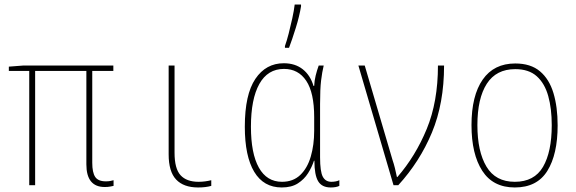

<svg xmlns="http://www.w3.org/2000/svg" viewBox="-20 -817 2540 847"><path d="M442 8Q361 8 361 -92V-504H135V0H109V-504H19V-523L84 -528H480V-504H387V-99Q387 -56 400 -36.5Q413 -17 447 -17Q458 -17 466 -18.5Q474 -20 481 -22V3Q476 4 466 6Q456 8 442 8Z M854 10Q790 10 757 -25Q724 -60 724 -136V-528H750V-143Q750 -73 776.5 -44Q803 -15 856 -15Q871 -15 885.5 -17Q900 -19 912 -22V3Q888 10 854 10Z M1223 10Q1143 10 1101.5 -59Q1060 -128 1060 -258Q1060 -400 1106.5 -469Q1153 -538 1232 -538Q1282 -538 1315.5 -511.5Q1349 -485 1363 -438H1366Q1367 -461 1372.5 -483.5Q1378 -506 1386 -528H1408Q1401 -499 1396.5 -462Q1392 -425 1392 -358V-123Q1392 -60 1404 -37.5Q1416 -15 1442 -15Q1450 -15 1459.5 -16.5Q1469 -18 1477 -22V3Q1463 10 1439 10Q1400 10 1383.5 -17.5Q1367 -45 1367 -108H1365Q1356 -80 1339 -53Q1322 -26 1294 -8Q1266 10 1223 10ZM1224 -15Q1273 -15 1304.5 -45Q1336 -75 1351 -126.5Q1366 -178 1366 -240V-300Q1366 -408 1331 -460.5Q1296 -513 1233 -513Q1161 -513 1124 -446.5Q1087 -380 1087 -258Q1087 -140 1122 -77.5Q1157 -15 1224 -15ZM1237 -614Q1245 -636 1253.5 -669Q1262 -702 1269.5 -736.5Q1277 -771 1280 -797H1308V-789Q1301 -746 1285 -694.5Q1269 -643 1255 -606H1237Z M1716 0 1561 -528H1589L1712 -110Q1717 -96 1722 -76Q1727 -56 1731 -36H1733Q1813 -128 1862.5 -248Q1912 -368 1912 -528H1939Q1939 -361 1885.5 -232.5Q1832 -104 1737 0Z M2251 10Q2155 10 2107.5 -63.5Q2060 -137 2060 -265Q2060 -395 2109.5 -466Q2159 -537 2253 -537Q2321 -537 2362 -502.5Q2403 -468 2421.5 -406.5Q2440 -345 2440 -264Q2440 -136 2394.5 -63Q2349 10 2251 10ZM2251 -15Q2337 -15 2375.5 -81Q2414 -147 2414 -265Q2414 -338 2398.5 -393.5Q2383 -449 2348 -480.5Q2313 -512 2253 -512Q2169 -512 2127.5 -447.5Q2086 -383 2086 -265Q2086 -149 2126 -82Q2166 -15 2251 -15Z"/></svg>

Font: Noto Sans Mono ExtraCondensed Thin
Style: Regular
Weight: 100
Width: 2
Designer: Monotype Design Team
Foundry: Monotype Imaging Inc.
Version: Version 2.014; ttfautohint (v1.8.4.7-5d5b)